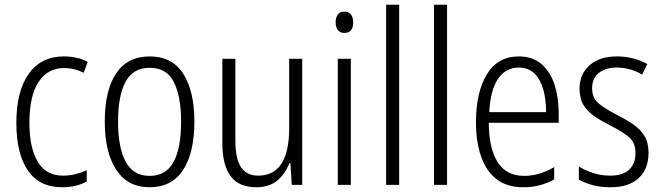

<svg xmlns="http://www.w3.org/2000/svg" viewBox="-20 -780 2792 810"><path d="M242 10Q146 10 97.5 -61Q49 -132 49 -261Q49 -396 101.5 -469Q154 -542 249 -542Q307 -542 350 -519L333 -473Q293 -493 251 -493Q181 -493 142.5 -434Q104 -375 104 -262Q104 -159 138.5 -99Q173 -39 246 -39Q272 -39 297 -45Q322 -51 346 -62V-14Q301 10 242 10Z M800 -267Q800 -136 752.5 -63Q705 10 611 10Q519 10 470.5 -63.5Q422 -137 422 -267Q422 -399 470 -470.5Q518 -542 612 -542Q706 -542 753 -469Q800 -396 800 -267ZM478 -267Q478 -157 510.5 -97.5Q543 -38 611 -38Q680 -38 712 -96.5Q744 -155 744 -267Q744 -373 713.5 -433.5Q683 -494 612 -494Q542 -494 510 -435.5Q478 -377 478 -267Z M1255 -532V0H1211L1205 -92H1201Q1185 -49 1151 -19.5Q1117 10 1061 10Q987 10 952.5 -37.5Q918 -85 918 -176V-532H973V-186Q973 -110 997 -74.5Q1021 -39 1069 -39Q1200 -39 1200 -240V-532Z M1433 -731Q1452 -731 1461 -718.5Q1470 -706 1470 -686Q1470 -641 1433 -641Q1415 -641 1405.5 -653Q1396 -665 1396 -686Q1396 -706 1405 -718.5Q1414 -731 1433 -731ZM1460 -532V0H1405V-532Z M1664 0H1609V-760H1664Z M1866 0H1811V-760H1866Z M2169 -542Q2227 -542 2264.5 -509.5Q2302 -477 2319.5 -422.5Q2337 -368 2337 -303V-262H2042Q2043 -152 2080 -95Q2117 -38 2191 -38Q2255 -38 2318 -75V-23Q2289 -7 2257 1.5Q2225 10 2187 10Q2119 10 2075 -24Q2031 -58 2009.5 -120Q1988 -182 1988 -264Q1988 -391 2034 -466.5Q2080 -542 2169 -542ZM2169 -495Q2114 -495 2081.5 -448Q2049 -401 2044 -307H2284Q2284 -359 2272 -402Q2260 -445 2234.5 -470Q2209 -495 2169 -495Z M2716 -136Q2716 -67 2674.5 -28.5Q2633 10 2555 10Q2512 10 2478.5 0.5Q2445 -9 2422 -22V-78Q2448 -61 2482.5 -50Q2517 -39 2554 -39Q2608 -39 2634.5 -64.5Q2661 -90 2661 -134Q2661 -177 2635 -200Q2609 -223 2556 -250Q2518 -269 2488.5 -289Q2459 -309 2442 -336.5Q2425 -364 2425 -407Q2425 -467 2467 -504.5Q2509 -542 2583 -542Q2619 -542 2651.5 -533.5Q2684 -525 2711 -510L2689 -465Q2667 -479 2639 -487Q2611 -495 2582 -495Q2534 -495 2506 -472Q2478 -449 2478 -408Q2478 -367 2504.5 -344.5Q2531 -322 2585 -294Q2623 -275 2652 -255Q2681 -235 2698.5 -207Q2716 -179 2716 -136Z"/></svg>

Font: Noto Sans Condensed Light
Style: Regular
Weight: 300
Width: 3
Designer: Monotype Design Team
Foundry: Monotype Imaging Inc.
Version: Version 2.013; ttfautohint (v1.8.4.7-5d5b)